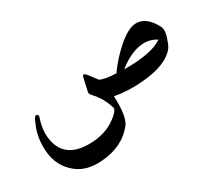

<svg xmlns="http://www.w3.org/2000/svg" viewBox="-109 -695 1430 1225"><g transform="rotate(-30 606.0 -82.0)"><path d="M967 -408Q1045 -410 1097 -310Q1113 -281 1096 -231Q1081 -184 1069 -167Q1005 -81 818 -66Q709 -57 616 -75Q622 78 585 125Q500 232 342 243Q232 251 164 199Q71 128 64 5Q59 -90 91 -165Q98 -183 104 -195Q110 -207 114 -212Q121 -223 132 -217Q144 -211 136 -192Q103 -94 128 -12Q166 110 327 110Q448 110 529 48Q574 15 578 -9Q555 -92 498 -152Q481 -169 486 -184L507 -278Q514 -308 541 -273L586 -214Q620 -197 703 -194Q756 -271 834 -339Q912 -406 967 -408ZM1042 -246Q985 -284 911 -269Q837 -254 759 -191Q962 -189 1042 -246Z"/></g></svg>

Font: Amiri
Style: Bold Italic
Weight: 700
Italic angle: 10°
Designer: Khaled Hosny
Version: Version 0.113